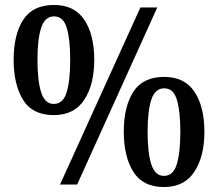

<svg xmlns="http://www.w3.org/2000/svg" viewBox="-20 -744 879 774"><path d="M197 -280Q111 -280 73 -341.5Q35 -403 35 -503Q35 -604 73.5 -664Q112 -724 198 -724Q280 -724 320 -664Q360 -604 360 -503Q360 -403 319.5 -341.5Q279 -280 197 -280ZM222 0 546 -714H614L291 0ZM197 -325Q234 -325 248.5 -371.5Q263 -418 263 -503Q263 -586 249 -632Q235 -678 198 -678Q161 -678 146 -632Q131 -586 131 -503Q131 -418 146 -371.5Q161 -325 197 -325ZM641 10Q556 10 517.5 -51.5Q479 -113 479 -213Q479 -314 517.5 -374Q556 -434 642 -434Q724 -434 764 -374Q804 -314 804 -213Q804 -113 763.5 -51.5Q723 10 641 10ZM641 -35Q678 -35 692.5 -81.5Q707 -128 707 -213Q707 -296 693 -342Q679 -388 642 -388Q605 -388 590 -342Q575 -296 575 -213Q575 -128 590 -81.5Q605 -35 641 -35Z"/></svg>

Font: Noto Serif Lao SemiCondensed SemiBold
Style: Regular
Weight: 600
Width: 4
Designer: Monotype Design Team
Foundry: Monotype Imaging Inc.
Version: Version 2.003; ttfautohint (v1.8.4.7-5d5b)